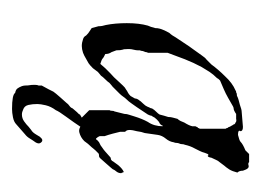

<svg xmlns="http://www.w3.org/2000/svg" viewBox="-76 -234 424 311"><g transform="rotate(90 135.5 -79.0)"><path d="M195 4Q191 5 187 3L181 0Q179 2 173 2L159 -12V-45Q160 -46 160 -49Q160 -52 161 -53Q162 -57 163 -61Q164 -65 165 -69Q165 -73 166.5 -77Q168 -81 169 -85Q173 -98 178 -107Q185 -117 185 -131H184Q183 -127 178 -125Q174 -122 171 -118Q169 -114 168 -113Q168 -111 166 -107L154 -89Q151 -85 148 -80.5Q145 -76 141 -72Q139 -70 137 -67Q135 -64 132 -61L121 -50Q120 -49 118.5 -48Q117 -47 115 -45Q113 -42 109 -38Q105 -34 103 -31Q102 -30 100.5 -29Q99 -28 97 -26L91 -18Q86 -13 83 -11Q79 -9 75 -6.5Q71 -4 66 -2Q60 0 55 0Q52 0 49.5 -0.5Q47 -1 44 -2Q40 -3 38 -7Q34 -11 32 -12L26 -16L23 -27Q23 -30 22.5 -33Q22 -36 21 -39Q18 -54 18 -73Q18 -83 19 -91.5Q20 -100 22 -107Q23 -109 24 -112Q25 -115 26 -119Q26 -123 27 -126.5Q28 -130 29 -132Q31 -137 34 -142Q36 -144 38 -147Q40 -150 41 -152L55 -173L70 -194Q74 -200 77 -202Q79 -204 81 -206Q83 -208 85 -210Q93 -221 104 -232Q115 -244 127 -249Q128 -250 129.5 -250Q131 -250 132 -251Q136 -251 137 -252Q139 -253 142.5 -254Q146 -255 150 -256Q158 -259 162 -259L186 -261Q193 -261 193 -257Q190 -253 199 -253Q203 -254 206 -255Q209 -256 210 -257Q214 -261 224 -265Q225 -266 225.5 -266.5Q226 -267 227 -268Q227 -268 230 -271H243Q245 -269 248 -270Q251 -271 253 -269Q254 -268 255 -266Q256 -264 257 -261Q257 -255 260 -252Q258 -244 255 -239Q251 -233 249 -231L243 -223Q241 -221 239.5 -217.5Q238 -214 236 -210Q235 -204 233 -204Q232 -204 232.5 -204.5Q233 -205 231 -205Q230 -205 228 -199Q227 -195 225 -191Q223 -187 221 -183Q217 -176 215 -167Q214 -165 214 -162.5Q214 -160 213 -158Q212 -156 212 -153.5Q212 -151 211 -149Q210 -142 205 -136Q200 -130 199 -123L196 -102Q194 -97 193 -89Q192 -85 191.5 -82.5Q191 -80 191 -78Q191 -74 192 -72.5Q193 -71 194 -70V-62L197 -50Q198 -46 199 -43Q200 -40 201 -37V-29Q202 -26 205 -23H206Q208 -26 211 -28Q213 -29 215 -30Q217 -31 218 -32Q224 -36 226 -38L235 -46Q236 -47 237 -47Q238 -47 238 -47Q239 -47 241 -49Q242 -51 244 -53.5Q246 -56 248 -59Q254 -66 259 -68Q260 -67 260 -66Q260 -65 261 -64Q261 -60 259 -57Q257 -54 256 -53Q255 -50 252 -47L245 -39L237 -30Q235 -28 234 -28Q230 -28 229 -27L224 -22Q222 -20 221 -18.5Q220 -17 219 -16Q216 -13 213.5 -10Q211 -7 209 -4Q203 2 195 4ZM84 -30 91 -38Q93 -40 95 -42Q97 -44 99 -46Q106 -52 112 -59Q116 -63 119 -66.5Q122 -70 126 -72Q127 -73 131 -75Q133 -76 136 -79L140 -86Q140 -88 141 -90Q142 -92 143 -93Q144 -95 148 -99Q152 -103 153 -106Q154 -107 154 -108Q154 -109 155 -110Q156 -112 156 -113Q156 -114 157 -115Q158 -117 161 -120Q165 -124 166 -126Q167 -130 168 -133.5Q169 -137 170 -140Q170 -144 171 -147.5Q172 -151 173 -155Q175 -157 176.5 -160Q178 -163 179 -166Q184 -174 185 -179V-184Q185 -184 187 -188Q188 -188 188 -189Q188 -190 189 -191V-233Q188 -234 188 -235Q188 -236 187 -237Q186 -238 186 -239Q186 -240 185 -241Q183 -245 182 -246Q182 -248 179 -249Q177 -251 173 -250H165Q164 -249 160 -247Q158 -246 156.5 -246Q155 -246 153 -245L139 -237Q132 -233 125 -230L111 -224Q110 -223 109 -222Q108 -221 107 -219Q101 -213 97 -207L89 -194Q82 -181 76.5 -167Q71 -153 66 -139V-107Q65 -106 65 -104.5Q65 -103 64 -101Q63 -99 63 -97.5Q63 -96 62 -94Q62 -93 62 -90.5Q62 -88 61 -84Q60 -80 60 -77.5Q60 -75 60 -74Q60 -68 61 -66Q62 -63 62 -56L65 -48Q68 -44 68 -38Q70 -37 72 -36Q74 -35 75 -34Q77 -32 84 -30ZM157 113Q134 113 131 108Q126 107 124 104.5Q122 102 120 97Q119 94 119 91Q119 87 118.5 84.5Q118 82 118 79V75Q118 72 119 70V65Q123 58 125 54Q127 50 129 46Q131 43 138.5 34.5Q146 26 147 25Q149 22 152 20Q155 18 156 15L162 8Q164 6 165 5Q166 4 166 3L178 -4Q180 -6 184 -6Q186 -6 188 -5Q190 -4 188 -1Q178 14 169.5 25.5Q161 37 159 42Q153 50 151 58.5Q149 67 149 72Q149 80 150.5 86.5Q152 93 158 95Q160 96 162 96.5Q164 97 166 97Q172 97 177 93.5Q182 90 186 86L191 82Q195 80 199 73L202 68L205 65Q206 64 208 64Q210 64 212 67Q214 70 211 75Q208 79 205 84Q202 89 198 92L182 106Q178 110 170.5 111.5Q163 113 157 113Z"/></g></svg>

Font: Estonia
Style: Regular
Weight: 400
Designer: Robert E. Leuschke
Foundry: Robert E. Leuschke
Version: Version 1.014; ttfautohint (v1.8.3)